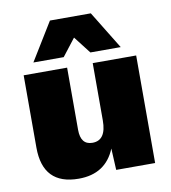

<svg xmlns="http://www.w3.org/2000/svg" viewBox="-82 -797 784 879"><g transform="rotate(-10 309.5 -358.0)"><path d="M507 -550H366L304 -630L242 -550H101L209 -726H399ZM214 10Q47 10 47 -164V-500H249V-211Q249 -141 304 -141Q368 -141 368 -234V-500H570V0H389L384 -100Q339 10 214 10Z"/></g></svg>

Font: Elaine Sans ExtraBold
Style: Regular
Weight: 800
Designer: Wei Huang
Foundry: Wei Huang
Version: Version 2.001;December 24, 2019;FontCreator 12.0.0.2547 64-b